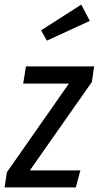

<svg xmlns="http://www.w3.org/2000/svg" viewBox="-39 -816 430 836"><path d="M361 -459 91 -74H311L291 0H-19L-9 -66L261 -452H62L74 -527H371ZM352 -725 165 -639 140 -684 315 -796Z"/></svg>

Font: Fira Sans Compressed
Style: Italic
Weight: 400
Width: 1
Italic angle: -8°
Designer: bBox Type GmbH & Carrois Corporate GbR & Edenspiekermann AG
Foundry: bBox Type GmbH & Carrois Corporate GbR & Edenspiekermann AG
Version: Version 4.301